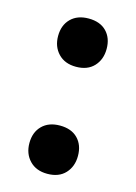

<svg xmlns="http://www.w3.org/2000/svg" viewBox="-85 -543 422 596"><g transform="rotate(15 126.0 -244.5)"><path d="M126 5Q90 5 69 -17Q48 -39 48 -73Q48 -108 69 -129Q90 -150 126 -150Q163 -150 183.5 -129Q204 -108 204 -73Q204 -39 183.5 -17Q163 5 126 5ZM126 -339Q90 -339 69 -361Q48 -383 48 -417Q48 -452 69 -473Q90 -494 126 -494Q163 -494 183.5 -473Q204 -452 204 -417Q204 -383 183.5 -361Q163 -339 126 -339Z"/></g></svg>

Font: Chiron GoRound TC SB
Style: Regular
Weight: 500
Designer: Ryoko NISHIZUKA 西塚涼子 (kana, bopomofo & ideographs); Paul D. Hunt (Latin, Greek & Cyrillic); Sandoll Communications 산돌커뮤니
Foundry: Adobe
Version: Version 1.000;hotconv 1.1.1;makeotfexe 2.6.0